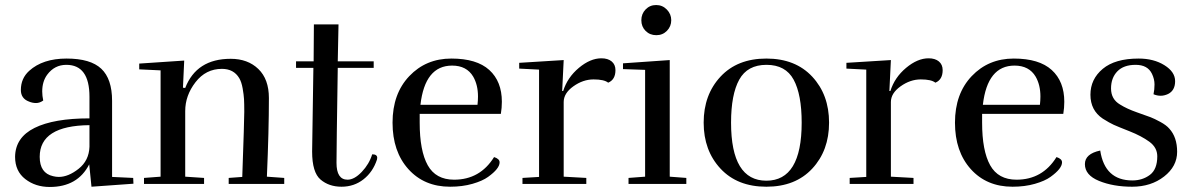

<svg xmlns="http://www.w3.org/2000/svg" viewBox="-20 -732 4750 764"><path d="M138 -108Q138 -43 191 -31Q203 -28 214 -28Q252 -28 293 -60.5Q334 -93 336 -148V-234Q138 -232 138 -108ZM178 12Q121 12 80.5 -19.5Q40 -51 40 -108Q41 -185 117.5 -223Q194 -261 336 -261V-347Q336 -474 244 -474Q197 -474 168 -435Q148 -408 148 -368Q148 -351 152 -332Q138 -322 123.5 -322Q109 -322 95 -328Q63 -340 63 -374Q63 -420 96 -450Q150 -499 245 -499Q340 -499 383 -458.5Q426 -418 426 -331V-28L510 -24L511 -1L344 11L335 -78Q289 12 178 12Z M717 -382Q762 -498 898 -498Q966 -498 1008 -457.5Q1050 -417 1050 -342Q1050 -213 1042 -29L1111 -24V0H890V-24L944 -28Q952 -254 952 -287Q952 -320 951 -337.5Q950 -355 945.5 -380.5Q941 -406 932 -421Q910 -458 863 -458Q799 -458 758 -405Q717 -352 717 -290V-29L792 -24V0H553V-24L619 -29V-452L534 -456V-479L713 -491L708 -383Z M1481 -104Q1481 -101 1480 -97Q1464 -48 1426.5 -18.5Q1389 11 1339 11Q1289 11 1255.5 -17.5Q1222 -46 1222 -129Q1222 -152 1227 -462H1158V-488H1228L1229 -635H1327L1324 -488H1467V-462H1324Q1319 -139 1319 -84Q1319 -17 1363 -17Q1390 -17 1419.5 -48Q1449 -79 1461 -118Q1481 -118 1481 -104Z M1977 -327Q1977 -303 1973 -279H1650V-244Q1650 -132 1682 -74.5Q1714 -17 1787 -17Q1890 -17 1946 -107Q1968 -100 1968 -86Q1968 -61 1922 -28Q1900 -12 1860 -0.5Q1820 11 1771 11Q1668 11 1605 -59Q1542 -129 1542 -244Q1542 -359 1608.5 -429Q1675 -499 1776 -499Q1877 -499 1927 -453.5Q1977 -408 1977 -327ZM1882 -348Q1882 -394 1863 -427Q1837 -471 1779 -471Q1671 -471 1653 -315H1880Q1882 -332 1882 -348Z M2373 -500Q2399 -500 2414 -487.5Q2429 -475 2429 -453Q2429 -415 2400 -403Q2384 -416 2342 -416Q2300 -416 2261.5 -388.5Q2223 -361 2223 -326V-29L2313 -24V0H2059V-24L2125 -28V-455L2046 -459V-482L2223 -493L2217 -370H2221Q2238 -424 2283.5 -462Q2329 -500 2373 -500Z M2651 -651.5Q2651 -627 2634 -609.5Q2617 -592 2591.5 -592Q2566 -592 2549 -609Q2532 -626 2532 -651.5Q2532 -677 2549 -694.5Q2566 -712 2591 -712Q2616 -712 2633.5 -694Q2651 -676 2651 -651.5ZM2481 0V-24L2547 -29V-454L2459 -457V-480L2645 -493V-29L2711 -24V0Z M3279 -244Q3279 -133 3212 -61Q3145 11 3029.5 11Q2914 11 2847 -61Q2780 -133 2780 -244Q2780 -355 2847 -427Q2914 -499 3029.5 -499Q3145 -499 3212 -427Q3279 -355 3279 -244ZM2889 -244Q2889 -13 3029.5 -13Q3170 -13 3170 -244Q3170 -356 3138 -415Q3106 -474 3030 -474Q2954 -474 2921.5 -415Q2889 -356 2889 -244Z M3675 -500Q3701 -500 3716 -487.5Q3731 -475 3731 -453Q3731 -415 3702 -403Q3686 -416 3644 -416Q3602 -416 3563.5 -388.5Q3525 -361 3525 -326V-29L3615 -24V0H3361V-24L3427 -28V-455L3348 -459V-482L3525 -493L3519 -370H3523Q3540 -424 3585.5 -462Q3631 -500 3675 -500Z M4215 -327Q4215 -303 4211 -279H3888V-244Q3888 -132 3920 -74.5Q3952 -17 4025 -17Q4128 -17 4184 -107Q4206 -100 4206 -86Q4206 -61 4160 -28Q4138 -12 4098 -0.5Q4058 11 4009 11Q3906 11 3843 -59Q3780 -129 3780 -244Q3780 -359 3846.5 -429Q3913 -499 4014 -499Q4115 -499 4165 -453.5Q4215 -408 4215 -327ZM4120 -348Q4120 -394 4101 -427Q4075 -471 4017 -471Q3909 -471 3891 -315H4118Q4120 -332 4120 -348Z M4486 -14Q4526 -14 4555.5 -36Q4585 -58 4585 -110Q4585 -145 4553.5 -168Q4522 -191 4475 -209.5Q4428 -228 4411.5 -235.5Q4395 -243 4368 -260Q4319 -293 4319 -355Q4319 -417 4368 -458Q4417 -499 4511 -499Q4571 -499 4613.5 -472.5Q4656 -446 4656 -409Q4656 -372 4628 -358Q4613 -351 4598.5 -351Q4584 -351 4570 -357Q4574 -375 4574 -396Q4574 -417 4564 -438Q4547 -474 4499 -474Q4451 -474 4426 -448Q4401 -422 4401 -380Q4401 -337 4437 -316Q4464 -299 4504 -285Q4544 -271 4558.5 -265.5Q4573 -260 4597 -247Q4621 -234 4633 -220Q4664 -186 4664 -128Q4664 -70 4612 -29.5Q4560 11 4485 11Q4410 11 4353.5 -12Q4297 -35 4297 -79Q4297 -120 4358 -133Q4376 -14 4486 -14Z"/></svg>

Font: Rufina
Style: Regular
Weight: 400
Designer: Martin Sommaruga
Foundry: Martin Sommaruga
Version: Version 1.001